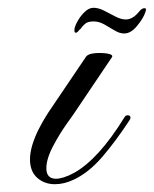

<svg xmlns="http://www.w3.org/2000/svg" viewBox="-20 -461 395 493"><path d="M121 12Q94 12 75.5 -4.5Q57 -21 57 -52Q57 -68 63 -89Q70 -111 79.5 -129.5Q89 -148 96.5 -160Q104 -172 104 -172L202 -317Q208 -322 217 -323.5Q226 -325 236 -325Q250 -325 260 -322.5Q270 -320 268 -315L169 -168Q166 -164 149.5 -140.5Q133 -117 118 -89Q99 -54 99 -29Q99 -2 124 -2Q132 -2 143.5 -5.5Q155 -9 170 -17Q233 -52 299 -159Q302 -164 304.5 -164.5Q307 -165 308 -165Q313 -165 314.5 -161.5Q316 -158 313 -153Q277 -98 242.5 -58Q208 -18 170 0Q145 12 121 12ZM299 -375Q287 -375 274 -383Q261 -391 247.5 -398.5Q234 -406 220 -406Q205 -406 198 -399.5Q191 -393 187 -387Q184 -385 181 -381Q178 -377 174 -377Q171 -377 171 -384Q171 -391 178 -404.5Q185 -418 196.5 -429.5Q208 -441 220 -441Q233 -441 247.5 -433.5Q262 -426 276.5 -418.5Q291 -411 303 -411Q321 -411 337 -431Q344 -440 351 -440Q355 -440 355 -436Q355 -435 353 -429Q348 -414 332 -394.5Q316 -375 299 -375Z"/></svg>

Font: Fleur De Leah
Style: Regular
Weight: 400
Designer: Robert E. Leuschke
Foundry: Robert E. Leuschke
Version: Version 1.010; ttfautohint (v1.8.3)